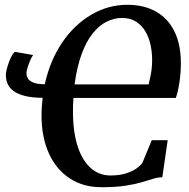

<svg xmlns="http://www.w3.org/2000/svg" viewBox="-20 -771 788 802"><path d="M404 11Q327 11 270.8 -26.2Q214.5 -63.5 184 -130.8Q153.5 -198 153.5 -289Q153.5 -307.5 154.8 -326Q156 -344.5 158 -362.5Q121.5 -362.5 93.2 -368.2Q65 -374 45 -385.5Q25 -397 14.8 -415Q4.5 -433 4.5 -457.5Q4.5 -470.5 10.8 -491.8Q17 -513 25.8 -531.5Q34.5 -550 42.5 -554.5L118.5 -541Q113.5 -535.5 107 -520.5Q100.5 -505.5 95.5 -490Q90.5 -474.5 90.5 -466.5Q90.5 -454 96.5 -443.5Q102.5 -433 119 -426.2Q135.5 -419.5 167 -419Q189 -518.5 239.5 -593Q290 -667.5 360.8 -709.2Q431.5 -751 512 -751Q582 -751 632.2 -722.2Q682.5 -693.5 709 -639Q735.5 -584.5 735.5 -506.5Q735.5 -464 729 -423.8Q722.5 -383.5 714.5 -362H287Q286.5 -355.5 286 -348.8Q285.5 -342 285.2 -335.2Q285 -328.5 285 -321Q283 -234.5 301 -171Q319 -107.5 355 -72.8Q391 -38 442 -38Q476 -38 502.2 -45.5Q528.5 -53 546.5 -65Q564.5 -77 574.5 -90L614 -185.5H680.5L658 -30.5Q639 -30.5 618.8 -24Q598.5 -17.5 571.2 -9.5Q544 -1.5 503.8 4.8Q463.5 11 404 11ZM601 -418.5Q605 -436 608.5 -452.8Q612 -469.5 613.8 -486.5Q615.5 -503.5 615.5 -521.5Q615.5 -551.5 609 -582.5Q602.5 -613.5 587.8 -639Q573 -664.5 549 -680.2Q525 -696 489.5 -696Q456 -696 424.5 -680Q393 -664 366.5 -630.5Q340 -597 320.8 -544.5Q301.5 -492 291.5 -418.5Z"/></svg>

Font: Merriweather 24pt SemiBold
Style: Italic
Weight: 600
Italic angle: -7.8°
Version: Version 2.101